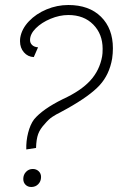

<svg xmlns="http://www.w3.org/2000/svg" viewBox="-20 -735 499 767"><path d="M116 -258Q150 -299 231 -339Q303 -372 340.5 -413Q378 -454 388 -510Q390 -520 390 -540Q390 -599 352.5 -637Q315 -675 253 -675Q218 -675 182 -660Q146 -645 123 -622Q100 -599 100 -575Q100 -563 108.5 -555Q117 -547 132 -546L115 -507Q91 -508 75.5 -526Q60 -544 60 -570Q60 -580 61 -585Q67 -620 95.5 -650Q124 -680 166 -697.5Q208 -715 253 -715Q336 -715 383.5 -668Q431 -621 431 -542Q431 -522 428 -501Q417 -437 378 -394.5Q339 -352 248 -301L226 -289Q202 -277 188 -267.5Q174 -258 159 -240Q140 -220 132.5 -199.5Q125 -179 124 -144L85 -138Q84 -172 92.5 -205Q101 -238 116 -258ZM73 -20Q73 -37 84 -48.5Q95 -60 111 -60Q125 -60 134.5 -51Q144 -42 144 -28Q144 -11 133 0.5Q122 12 105 12Q91 12 82 3Q73 -6 73 -20Z"/></svg>

Font: Bellota Light
Style: Italic
Weight: 300
Italic angle: -7.5°
Designer: Kemie Guaida
Foundry: Kemie Guaida
Version: Version 4.001